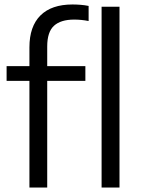

<svg xmlns="http://www.w3.org/2000/svg" viewBox="-20 -838 630 858"><path d="M111.5 0V-476.5H9.5V-542.5H111.5V-626.5Q111.5 -720 160.8 -769Q210 -818 304 -818Q321.5 -818 340.2 -816.5Q359 -815 376 -811.5V-744Q344 -750.5 311.5 -750.5Q251.5 -750.5 221.2 -722.8Q191 -695 191 -630.5V-542.5H361.5V-476.5H191V0ZM434 0V-808H514V0Z"/></svg>

Font: Encode Sans
Style: Regular
Weight: 400
Designer: Multiple Designers
Foundry: Impallari Type
Version: Version 3.002; ttfautohint (v1.8.3) -l 8 -r 50 -G 200 -x 14 